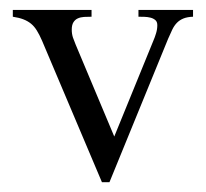

<svg xmlns="http://www.w3.org/2000/svg" viewBox="-20 -357 417 388"><path d="M370.1 -323.2Q358.4 -322.8 350.6 -319.6Q342.8 -316.4 337.4 -310.8Q332 -305.2 328.1 -297.1Q324.2 -289.1 319.8 -278.8L201.2 11.2H186L64.9 -274.9Q59.6 -287.1 54.4 -295.4Q49.3 -303.7 42.7 -309.1Q36.1 -314.5 27.3 -317.9Q18.6 -321.3 5.9 -323.2V-336.9H165V-323.2Q157.2 -323.2 149.9 -322.8Q142.6 -322.3 137.2 -319.8Q131.8 -317.4 128.4 -312Q125 -306.6 125 -296.9Q125 -288.6 127.4 -281.2Q129.9 -273.9 132.8 -267.1L210.9 -81.1L290 -274.9Q293 -281.7 295.4 -289.8Q297.9 -297.9 297.9 -306.2Q297.9 -313 293.9 -316.4Q290 -319.8 284.2 -321.3Q278.3 -322.8 271.7 -323Q265.1 -323.2 259.8 -323.2V-336.9H370.1Z"/></svg>

Font: Scheherazade Urdu
Style: Regular
Weight: 400
Designer: SIL International
Foundry: SIL International
Version: Version 1.005 (build 117/117)